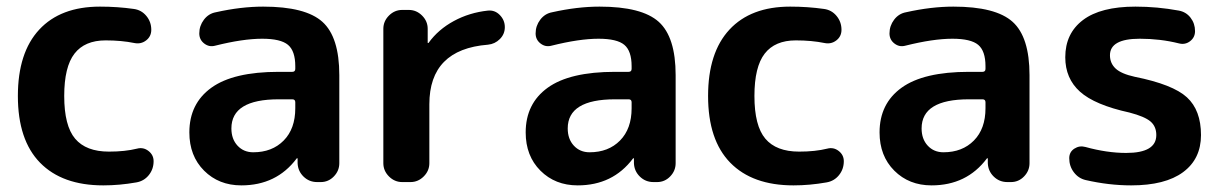

<svg xmlns="http://www.w3.org/2000/svg" viewBox="-20 -550 3702 580"><path d="M292 10Q168 10 101 -58.5Q34 -127 34 -260Q34 -391 98.5 -460.5Q163 -530 282 -530Q335 -530 384 -523Q407 -520 422 -502Q437 -484 437 -460Q437 -440 421.5 -428Q406 -416 386 -420Q347 -428 299 -428Q236 -428 205 -388Q174 -348 174 -260Q174 -170 207 -131Q240 -92 309 -92Q358 -92 394 -101Q413 -106 428.5 -94Q444 -82 444 -63Q444 -39 429.5 -21Q415 -3 392 1Q341 10 292 10Z M822 -250Q679 -250 679 -162Q679 -130 697.5 -110Q716 -90 745 -90Q802 -90 837 -125.5Q872 -161 872 -223V-241Q872 -250 863 -250ZM709 10Q641 10 596.5 -34.5Q552 -79 552 -150Q552 -237 618.5 -285Q685 -333 822 -333H863Q872 -333 872 -342V-350Q872 -396 850 -414.5Q828 -433 772 -433Q714 -433 630 -412Q612 -407 597 -418.5Q582 -430 582 -449Q582 -472 596 -490.5Q610 -509 632 -513Q708 -530 775 -530Q903 -530 954 -484Q1005 -438 1005 -323V-57Q1005 -34 988.5 -17Q972 0 949 0H938Q914 0 897 -16.5Q880 -33 879 -57V-71Q879 -72 878 -72Q876 -72 876 -71Q815 10 709 10Z M1195 0Q1172 0 1155 -17Q1138 -34 1138 -57V-463Q1138 -486 1155 -503Q1172 -520 1195 -520H1215Q1238 -520 1255 -503Q1272 -486 1272 -463V-421Q1272 -420 1273 -420Q1275 -420 1275 -421Q1304 -461 1351 -486.5Q1398 -512 1454 -518Q1475 -520 1490 -504.5Q1505 -489 1505 -468Q1505 -447 1490 -432Q1475 -417 1454 -415Q1277 -401 1277 -235V-57Q1277 -34 1260 -17Q1243 0 1220 0Z M1838 -250Q1695 -250 1695 -162Q1695 -130 1713.5 -110Q1732 -90 1761 -90Q1818 -90 1853 -125.5Q1888 -161 1888 -223V-241Q1888 -250 1879 -250ZM1725 10Q1657 10 1612.5 -34.5Q1568 -79 1568 -150Q1568 -237 1634.5 -285Q1701 -333 1838 -333H1879Q1888 -333 1888 -342V-350Q1888 -396 1866 -414.5Q1844 -433 1788 -433Q1730 -433 1646 -412Q1628 -407 1613 -418.5Q1598 -430 1598 -449Q1598 -472 1612 -490.5Q1626 -509 1648 -513Q1724 -530 1791 -530Q1919 -530 1970 -484Q2021 -438 2021 -323V-57Q2021 -34 2004.5 -17Q1988 0 1965 0H1954Q1930 0 1913 -16.5Q1896 -33 1895 -57V-71Q1895 -72 1894 -72Q1892 -72 1892 -71Q1831 10 1725 10Z M2377 10Q2253 10 2186 -58.5Q2119 -127 2119 -260Q2119 -391 2183.5 -460.5Q2248 -530 2367 -530Q2420 -530 2469 -523Q2492 -520 2507 -502Q2522 -484 2522 -460Q2522 -440 2506.5 -428Q2491 -416 2471 -420Q2432 -428 2384 -428Q2321 -428 2290 -388Q2259 -348 2259 -260Q2259 -170 2292 -131Q2325 -92 2394 -92Q2443 -92 2479 -101Q2498 -106 2513.5 -94Q2529 -82 2529 -63Q2529 -39 2514.5 -21Q2500 -3 2477 1Q2426 10 2377 10Z M2907 -250Q2764 -250 2764 -162Q2764 -130 2782.5 -110Q2801 -90 2830 -90Q2887 -90 2922 -125.5Q2957 -161 2957 -223V-241Q2957 -250 2948 -250ZM2794 10Q2726 10 2681.5 -34.5Q2637 -79 2637 -150Q2637 -237 2703.5 -285Q2770 -333 2907 -333H2948Q2957 -333 2957 -342V-350Q2957 -396 2935 -414.5Q2913 -433 2857 -433Q2799 -433 2715 -412Q2697 -407 2682 -418.5Q2667 -430 2667 -449Q2667 -472 2681 -490.5Q2695 -509 2717 -513Q2793 -530 2860 -530Q2988 -530 3039 -484Q3090 -438 3090 -323V-57Q3090 -34 3073.5 -17Q3057 0 3034 0H3023Q2999 0 2982 -16.5Q2965 -33 2964 -57V-71Q2964 -72 2963 -72Q2961 -72 2961 -71Q2900 10 2794 10Z M3392 -210Q3287 -233 3242.5 -273Q3198 -313 3198 -377Q3198 -449 3251.5 -489.5Q3305 -530 3410 -530Q3476 -530 3541 -518Q3563 -514 3576.5 -496.5Q3590 -479 3590 -456Q3590 -437 3575 -425.5Q3560 -414 3541 -419Q3485 -433 3423 -433Q3333 -433 3333 -383Q3333 -359 3350 -343Q3367 -327 3408 -318Q3523 -295 3565.5 -256Q3608 -217 3608 -142Q3608 -70 3554 -30Q3500 10 3397 10Q3330 10 3260 -6Q3238 -11 3224 -29.5Q3210 -48 3210 -72Q3210 -91 3225.5 -101Q3241 -111 3259 -106Q3324 -88 3382 -88Q3473 -88 3473 -142Q3473 -168 3455.5 -183Q3438 -198 3392 -210Z"/></svg>

Font: Rounded Mplus 1c Bold
Style: Bold
Weight: 700
Version: Version 1.059.20150529